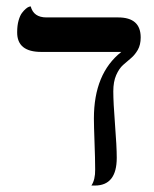

<svg xmlns="http://www.w3.org/2000/svg" viewBox="-20 -574 478 595"><path d="M331.1 -291Q331.1 -256.8 336.4 -188.5Q341.8 -120.1 341.8 -85Q341.8 1 273.9 1H263.2Q275.4 -17.1 274.9 -48.8Q274.9 -82 272.9 -133.5Q271 -185.1 271 -207Q271 -346.2 356 -413.1H107.9Q32.7 -413.1 33.2 -474.1Q33.2 -495.1 37.6 -510.5Q42 -525.9 48.1 -533.9Q54.2 -542 60.1 -546.9Q65.9 -551.8 70.3 -553.2L75.2 -554.2Q84 -520 124 -520H346.2Q416 -520 416 -458Q416 -435.1 407 -419.4Q397.9 -403.8 386 -393.8Q374 -383.8 361.6 -372.8Q349.1 -361.8 340.1 -341.3Q331.1 -320.8 331.1 -291Z"/></svg>

Font: Linux Biolinum
Style: Bold
Weight: 700
Designer: Philipp H. Poll
Foundry: Philipp H. Poll
Version: Version 1.3.2 ; ttfautohint (v0.9)